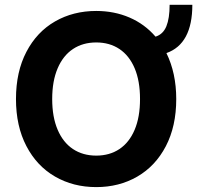

<svg xmlns="http://www.w3.org/2000/svg" viewBox="-20 -762 823 792"><path d="M666.5 -543Q707 -460.4 707 -353.5Q707 -241.2 664.1 -158.9Q621.1 -76.7 546.1 -33.4Q471.2 9.8 377 9.8Q282.2 9.8 207 -33.7Q131.8 -77.1 88.9 -159.4Q45.9 -241.7 45.9 -353.5Q45.9 -465.8 88.9 -548.1Q131.8 -630.4 207 -673.6Q282.2 -716.8 377 -716.8Q451.2 -716.8 514.2 -689.7Q577.1 -662.6 621.6 -610.8Q652.8 -620.6 666.3 -653.6Q679.7 -686.5 679.7 -742.2H773.4Q773.4 -580.6 666.5 -543ZM377 -586.9Q321.8 -586.9 281 -559.8Q240.2 -532.7 217.8 -480.2Q195.3 -427.7 195.3 -353.5Q195.3 -279.3 217.8 -226.8Q240.2 -174.3 281 -147.2Q321.8 -120.1 377 -120.1Q432.1 -120.1 472.7 -147.2Q513.2 -174.3 535.4 -226.6Q557.6 -278.8 557.6 -353.5Q557.6 -428.2 535.4 -480.5Q513.2 -532.7 472.7 -559.8Q432.1 -586.9 377 -586.9Z"/></svg>

Font: Pretendard GOV
Style: Bold
Weight: 700
Designer: Base glyphs from Inter by Rasmus Andersson; Hangeul glyphs from Noto Sans CJK(Source Han Sans) by Jang Soo-young and Kan
Foundry: Kil Hyung-jin
Version: Version 1.309